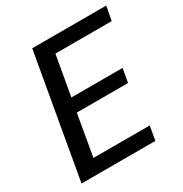

<svg xmlns="http://www.w3.org/2000/svg" viewBox="-164 -824 902 948"><g transform="rotate(-30 287.0 -350.0)"><path d="M29 0 152 -700H574L559 -620H238L198 -393H490L476 -315H184L143 -80H464L450 0Z"/></g></svg>

Font: DM Sans Medium
Style: Italic
Weight: 500
Italic angle: -10°
Designer: Colophon Foundry, Jonny Pinhorn
Foundry: Colophon Foundry
Version: Version 4.004;gftools[0.9.30]